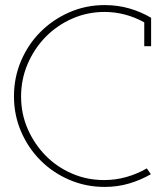

<svg xmlns="http://www.w3.org/2000/svg" viewBox="-20 -728 650 756"><path d="M574 -42Q534 -19 488.5 -5.5Q443 8 392 8Q318 8 253 -20Q188 -48 139.5 -96.5Q91 -145 63 -210Q35 -275 35 -349Q35 -423 63 -488.5Q91 -554 139.5 -602.5Q188 -651 253 -679.5Q318 -708 392 -708Q443 -708 488.5 -695Q534 -682 575 -658V-546H548V-640Q512 -660 472.5 -670.5Q433 -681 392 -681Q324 -681 264 -654.5Q204 -628 159.5 -582.5Q115 -537 89 -476.5Q63 -416 63 -348Q63 -280 89 -220.5Q115 -161 159 -116Q203 -71 262.5 -45Q322 -19 390 -19Q435 -19 477.5 -31Q520 -43 558 -65Z"/></svg>

Font: Josefin Slab Light
Style: Regular
Weight: 300
Designer: Santiago Orozco
Foundry: Typemade
Version: Version 2.000